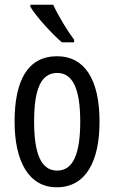

<svg xmlns="http://www.w3.org/2000/svg" viewBox="-20 -786 485 816"><path d="M206 -766H109V-757C135 -714 203 -640 243 -606H295V-617C267 -654 227 -720 206 -766ZM403 -269C403 -452 337 -547 223 -547C99 -547 42 -446 42 -269C42 -101 102 10 221 10C346 10 403 -102 403 -269ZM125 -269C125 -407 154 -476 223 -476C290 -476 321 -407 321 -269C321 -130 290 -61 223 -61C155 -61 125 -132 125 -269Z"/></svg>

Font: Noto Sans Thai Looped ExtraCondensed
Style: Regular
Weight: 400
Width: 2
Designer: Sasikarn Vongin, Ben Mitchell
Foundry: The Fontpad Ltd
Version: Version 1.001